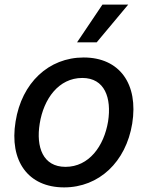

<svg xmlns="http://www.w3.org/2000/svg" viewBox="-20 -802 642 833"><path d="M258.2 11C409.4 11 526.3 -99.1 553.6 -265.6C581.3 -437.9 498.6 -552.6 343 -552.6C191.1 -552.6 74.2 -442.5 47.6 -274.9C19.5 -103.7 101.9 11 258.2 11ZM152.3 -266C169.4 -372.9 234.4 -463.8 337 -463.8C434.3 -463.8 464.8 -377.5 448.9 -274.9C431.1 -168 366.1 -78.1 264.2 -78.1C166.2 -78.1 135.7 -163.7 152.3 -266ZM314.3 -618.3H399.5L536.2 -782H424.4Z"/></svg>

Font: Margiela Sans Medium
Style: Italic
Weight: 500
Italic angle: -9.39999°
Designer: Stefan Endress, Andreas Faust
Version: Version 1.100;FEAKit 1.0